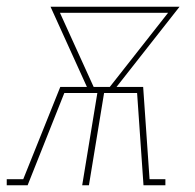

<svg xmlns="http://www.w3.org/2000/svg" viewBox="-60 -550 580 570"><path d="M-40 0V-18H9L119 -292H198L90 -530H473L286 -292H365L384 -18H431V0H366L347 -274H249L204 0H184L229 -274H131L22 0ZM218 -292H266L439 -512H118Z"/></svg>

Font: Iosevka Slab Thin
Style: Italic
Weight: 100
Italic angle: -9°
Monospace: yes
Designer: Belleve Invis
Foundry: Belleve Invis
Version: Version 11.1.1; ttfautohint (v1.8.3)